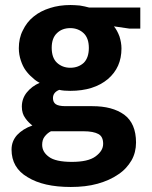

<svg xmlns="http://www.w3.org/2000/svg" viewBox="-20 -507 607 765"><path d="M55 -315C55 -341 60 -365 71 -386C81 -407 95 -426 114 -441C132 -456 154 -467 179 -475C204 -483 231 -487 261 -487C272 -487 285 -486 298 -485C311 -483 324 -480 335 -477H539V-393H496L434 -402C443 -391 450 -378 456 -362C461 -346 464 -330 464 -314C464 -263 446 -223 410 -192C373 -161 323 -145 260 -145C243 -145 229 -146 216 -149C199 -142 191 -131 191 -116C191 -105 195 -97 202 -92C209 -87 222 -84 241 -84H348C401 -84 443 -73 475 -50C506 -27 522 10 522 61C522 87 516 111 504 132C491 154 474 173 451 188C428 204 401 216 369 225C337 234 301 238 262 238C189 238 132 225 90 199C47 174 26 137 26 89C26 67 33 48 48 31C63 15 83 2 109 -7C100 -14 90 -23 81 -36C72 -48 67 -63 67 -82C67 -104 74 -123 87 -139C100 -155 117 -168 138 -177C128 -182 118 -189 109 -198C99 -206 90 -216 82 -227C74 -238 68 -251 63 -266C58 -281 55 -297 55 -315ZM313 16H183C173 21 165 28 158 37C151 46 148 57 148 70C148 89 157 105 175 118C192 131 223 138 266 138C309 138 341 131 361 116C381 101 391 85 391 66C391 47 385 34 372 27C359 20 340 16 313 16ZM334 -316C334 -342 327 -362 313 -375C299 -388 281 -395 260 -395C238 -395 220 -388 207 -375C193 -362 186 -342 186 -317C186 -290 193 -270 207 -257C221 -244 239 -237 260 -237C282 -237 300 -244 314 -257C327 -270 334 -290 334 -316Z"/></svg>

Font: Holmes&Hills Bold
Style: Bold
Weight: 500
Designer: Noopur Datye, Girish Dalvi, Yashodeep Gholap, Pallavi Karambelkar
Foundry: Ek Type
Version: ""